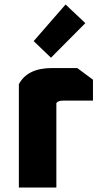

<svg xmlns="http://www.w3.org/2000/svg" viewBox="-20 -835 460 855"><path d="M64 0V-460Q102 -532 212 -532H324L394 -480V-387H262Q238 -387 231 -376V0ZM130 -652 272 -815 360 -732 207 -578Z"/></svg>

Font: Oxanium ExtraBold
Style: Regular
Weight: 800
Designer: Severin Meyer
Version: Version 2.000